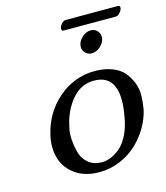

<svg xmlns="http://www.w3.org/2000/svg" viewBox="-107 -779 752 871"><g transform="rotate(-15 269.0 -343.5)"><path d="M506.8 -652.8H262.7Q249.5 -652.8 252.9 -668Q254.9 -677.2 264.2 -687Q273.4 -696.8 281.2 -696.8H526.4Q540.5 -696.8 537.1 -683.1Q535.2 -673.3 525.6 -663.1Q516.1 -652.8 506.8 -652.8ZM326.2 -535.4Q314 -550.8 318.4 -571Q322.8 -591.3 341.3 -606.7Q359.9 -622.1 380.1 -622.1Q400.4 -622.1 412.6 -606.7Q424.8 -591.3 420.4 -571Q416 -550.8 397.5 -535.4Q378.9 -520 358.6 -520Q338.4 -520 326.2 -535.4ZM79.6 -205.1Q101.6 -308.1 177 -373.5Q252.4 -439 350.1 -439Q395.5 -439 430.2 -425.5Q464.8 -412.1 484.1 -389.6Q503.4 -367.2 514.9 -338.1Q526.4 -309.1 525.6 -277.3Q524.9 -245.6 519.5 -213.9Q510.7 -172.9 488 -133.5Q465.3 -94.2 431.6 -62Q397.9 -29.8 351.3 -10Q304.7 9.8 252.9 9.8Q186.5 9.8 142.1 -21.2Q97.7 -52.2 82.8 -100.6Q67.9 -148.9 79.6 -205.1ZM334.5 -397.9Q273.9 -397.9 231.7 -348.6Q189.5 -299.3 174.3 -228Q166 -199.2 168.7 -164.8Q171.4 -130.4 179.9 -100.6Q188.5 -70.8 213.6 -50.8Q238.8 -30.8 275.4 -30.8Q294.4 -30.8 314.5 -38.3Q334.5 -45.9 356.2 -62.3Q377.9 -78.6 396.2 -110.8Q414.6 -143.1 423.8 -187Q468.3 -397.9 334.5 -397.9Z"/></g></svg>

Font: Linux Biolinum
Style: Italic
Weight: 400
Italic angle: -12°
Designer: Philipp H. Poll
Foundry: Philipp H. Poll
Version: Version 1.1.3 ; ttfautohint (v0.9)